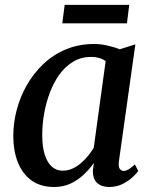

<svg xmlns="http://www.w3.org/2000/svg" viewBox="-20 -736 606 766"><path d="M454.5 -93.5Q451.5 -71 457.8 -62.5Q464 -54 473.5 -54Q482 -54 492.8 -60.2Q503.5 -66.5 518 -80L531.5 -54Q526.5 -46 510.5 -30.5Q494.5 -15 470.2 -2.5Q446 10 415 10Q385.5 10 367.8 -6Q350 -22 350.5 -55L354.5 -86Q338 -62.5 315.2 -40.5Q292.5 -18.5 262.8 -4.2Q233 10 195.5 10Q141.5 10 105.2 -16.5Q69 -43 51 -89Q33 -135 33 -193.5Q33 -244.5 46.5 -296.8Q60 -349 86.8 -396Q113.5 -443 152.5 -480.2Q191.5 -517.5 242.8 -539Q294 -560.5 356.5 -560.5Q381 -560.5 409 -554.2Q437 -548 458 -539.5L520 -559ZM401.5 -492Q390 -500.5 375.5 -504.8Q361 -509 344 -509Q304.5 -509 273 -490.5Q241.5 -472 218.2 -440.2Q195 -408.5 179.5 -368Q164 -327.5 156.2 -283.5Q148.5 -239.5 148.5 -197Q148.5 -150 158.8 -118.2Q169 -86.5 187.2 -70.8Q205.5 -55 229.5 -55Q250.5 -55 268.8 -63.2Q287 -71.5 302.8 -85Q318.5 -98.5 331.5 -114.5Q344.5 -130.5 354 -146.5ZM238 -716.5H495.5L486.5 -643H228.5Z"/></svg>

Font: Merriweather 36pt Medium
Style: Italic
Weight: 500
Italic angle: -7.8°
Version: Version 2.101